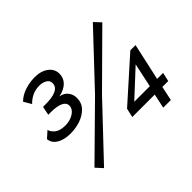

<svg xmlns="http://www.w3.org/2000/svg" viewBox="-150 -985 1246 1246"><g transform="rotate(-45 473.0 -362.0)"><path d="M185 -306Q147 -306 117 -316Q87 -326 69.5 -344.5Q52 -363 50 -389L95 -429Q99 -408 123.5 -387.5Q148 -367 197 -367Q226 -367 251 -376.5Q276 -386 291.5 -402.5Q307 -419 307 -440Q307 -467 277 -481Q247 -495 190 -495H168L180 -555H202Q266 -555 299.5 -571Q333 -587 333 -620Q333 -645 311 -657.5Q289 -670 261 -670Q223 -670 193 -655Q163 -640 143 -618L112 -670Q130 -689 156.5 -702.5Q183 -716 214.5 -723Q246 -730 276 -730Q336 -730 372 -702.5Q408 -675 408 -632Q408 -592 380.5 -565Q353 -538 303 -528Q339 -522 358 -497.5Q377 -473 377 -441Q377 -396 348.5 -366Q320 -336 276.5 -321Q233 -306 185 -306ZM137 -40 475 -373 798 -716 840 -671 508 -342 179 6ZM728 0 749 -99H543L557 -161L840 -414H888L832 -160H887L873 -99H819L798 0ZM622 -160H765L800 -325Z"/></g></svg>

Font: Raleway Thin SemiBold
Style: Italic
Weight: 600
Italic angle: -12°
Version: Version 4.026